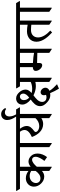

<svg xmlns="http://www.w3.org/2000/svg" viewBox="1106 -2072 1061 3392"><g transform="rotate(-90 1637.0 -376.5)"><path d="M215 -126C256 -126 290 -145 313 -168V-37L378 6H387V-257C424 -300 469 -341 512 -341C542 -341 563 -317 563 -280C563 -226 524 -168 490 -123L557 -76C593 -121 620 -183 620 -240C620 -291 606 -329 579 -357C553 -385 519 -404 479 -404C445 -404 414 -389 387 -366V-555H693V-564L657 -623H-39V-612L-3 -555H313V-404C283 -428 240 -451 182 -451C104 -451 35 -394 35 -309C35 -258 57 -214 92 -180C124 -149 161 -126 215 -126ZM99 -272C99 -327 144 -383 221 -383C256 -383 284 -375 313 -356V-279C276 -226 232 -193 182 -193C127 -193 99 -230 99 -272Z M796 6H806V-555H922V-564L886 -623H616V-613L652 -555H733V-37Z M1142 -145C1181 -145 1218 -158 1246 -178V-37L1310 6H1320V-555H1435V-564L1399 -623H844V-612L880 -555H1004C1022 -533 1036 -507 1036 -473C1036 -421 990 -380 912 -344C952 -235 1028 -145 1142 -145ZM1029 -236C1011 -247 1001 -263 1001 -278C1001 -287 1005 -293 1014 -301C1074 -346 1107 -380 1107 -438C1107 -477 1085 -520 1058 -555H1246V-282C1209 -240 1159 -214 1106 -214C1074 -214 1048 -223 1029 -236Z M1316 -616C1294 -652 1275 -697 1275 -741C1275 -790 1303 -821 1346 -821C1368 -821 1389 -814 1406 -799L1425 -816C1403 -852 1370 -887 1315 -887C1253 -887 1212 -841 1212 -782C1212 -725 1238 -673 1278 -616Z M1766 134 1845 100C1810 69 1757 15 1728 -33C1768 -49 1783 -78 1783 -104C1783 -151 1743 -190 1702 -190C1671 -190 1650 -165 1650 -135C1650 -123 1652 -110 1657 -95C1646 -89 1631 -86 1612 -86C1569 -86 1532 -112 1532 -163C1532 -228 1591 -272 1648 -316C1703 -288 1759 -274 1811 -274C1838 -274 1863 -277 1885 -283V-37L1950 6H1959V-555H2074V-564L2038 -623H1773V-612L1808 -555H1885V-365C1856 -351 1816 -339 1762 -339C1737 -339 1712 -343 1689 -349C1723 -380 1750 -413 1750 -454C1750 -496 1732 -533 1706 -563C1677 -596 1641 -623 1594 -623C1533 -623 1485 -582 1485 -514C1485 -462 1516 -412 1574 -365C1517 -322 1457 -275 1457 -198C1457 -153 1481 -113 1528 -72C1566 -37 1608 -19 1653 -19C1666 -19 1677 -20 1687 -22C1706 27 1738 88 1766 134ZM1564 -486C1564 -531 1593 -556 1627 -556C1660 -556 1679 -529 1679 -498C1679 -455 1648 -423 1608 -392C1581 -415 1564 -447 1564 -486Z M2181 -162C2206 -162 2219 -178 2219 -208V-252C2225 -252 2230 -252 2235 -252C2301 -252 2368 -250 2398 -248V-37L2462 6H2472V-555H2587V-564L2551 -623H1997V-612L2033 -555H2146V-328C2107 -325 2080 -313 2080 -276C2080 -222 2132 -162 2181 -162ZM2219 -326V-555H2398V-306C2365 -313 2293 -323 2219 -326Z M2759 13 2792 -19C2727 -80 2671 -155 2671 -235C2671 -308 2718 -360 2802 -360C2835 -360 2871 -357 2895 -354V-37L2959 6H2969V-555H3084V-564L3048 -623H2510V-613L2546 -555H2895V-419C2864 -425 2821 -431 2780 -431C2679 -431 2595 -372 2595 -263C2595 -152 2685 -55 2759 13Z M3187 6H3197V-555H3313V-564L3277 -623H3007V-613L3043 -555H3124V-37Z"/></g></svg>

Font: Noto Serif Devanagari SemiCondensed
Style: Regular
Weight: 400
Width: 4
Designer: Universal Thirst, Indian Type Foundry and the Monotype Design Team
Foundry: Monotype Imaging Inc.
Version: Version 2.004